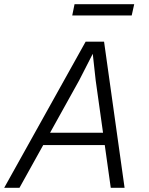

<svg xmlns="http://www.w3.org/2000/svg" viewBox="-41 -897 711 917"><path d="M121 -204 133 -263H510L498 -204ZM368 -698H456L554 0H488L416 -513L402 -640L337 -513L52 0H-21ZM304 -823 315 -877H600L588 -823Z"/></svg>

Font: Azeret Mono Thin ExtraLight
Style: Italic
Weight: 250
Italic angle: -12°
Version: Version 1.002